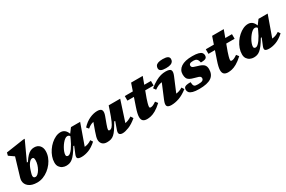

<svg xmlns="http://www.w3.org/2000/svg" viewBox="129 -2019 4923 3306"><g transform="rotate(-30 2591.0 -366.0)"><path d="M164 -567.5Q154.5 -574 135.8 -587Q117 -600 96.8 -614.2Q76.5 -628.5 62 -638.5L76 -695L427 -747H459.5L287 -373.5H307.5Q349 -437.5 384 -473Q419 -508.5 452.2 -522.8Q485.5 -537 522 -537Q590.5 -537 629 -495Q667.5 -453 667.5 -383Q667.5 -323.5 646 -265.8Q624.5 -208 586.2 -157.5Q548 -107 498 -68Q448 -29 390.5 -7Q333 15 273 15Q166 15 106.8 -32Q47.5 -79 47.5 -151Q47.5 -176 56 -205.5ZM262.5 -182.5Q257.5 -166.5 254.8 -152.5Q252 -138.5 252 -127Q252 -84 294.5 -84Q317 -84 341.8 -106.2Q366.5 -128.5 388 -165.5Q409.5 -202.5 423 -246.8Q436.5 -291 436.5 -335Q436.5 -366 428.8 -379Q421 -392 402 -392Q368 -392 332.8 -344.8Q297.5 -297.5 274 -220Z M1081 -80.5 1138 -219H1121Q1076 -143.5 1040.5 -97Q1005 -50.5 974.2 -26.2Q943.5 -2 913.5 6.5Q883.5 15 849.5 15Q812 15 777 -1Q742 -17 719.2 -50Q696.5 -83 696.5 -134.5Q696.5 -192 717 -249.5Q737.5 -307 772.5 -358.5Q807.5 -410 852.8 -450.2Q898 -490.5 947.8 -513.8Q997.5 -537 1046.5 -537Q1141.5 -537 1180.5 -430L1249.5 -522H1431.5L1284.5 -109.5Q1322 -113 1354.2 -124.5Q1386.5 -136 1424.5 -161L1454 -115.5Q1369 -40 1294.8 -12.5Q1220.5 15 1155.5 15Q1095 15 1076.8 -5.5Q1058.5 -26 1081 -80.5ZM925 -153.5Q925 -118.5 963.5 -118.5Q984 -118.5 1008.2 -139.8Q1032.5 -161 1056.8 -195Q1081 -229 1102.8 -268.5Q1124.5 -308 1140.5 -344L1162 -393Q1151.5 -409 1139.5 -414.2Q1127.5 -419.5 1113 -419.5Q1091.5 -419.5 1066.2 -401Q1041 -382.5 1016.2 -352.2Q991.5 -322 970.8 -286.2Q950 -250.5 937.5 -215.5Q925 -180.5 925 -153.5Z M1909.5 -84.5 1962 -234H1942.5Q1898.5 -156 1865.2 -107Q1832 -58 1801.8 -31.5Q1771.5 -5 1738 5Q1704.5 15 1660.5 15Q1598.5 15 1567 -18.8Q1535.5 -52.5 1535.5 -102.5Q1535.5 -126.5 1544 -161.2Q1552.5 -196 1573 -253L1628.5 -407.5Q1592.5 -400 1564.5 -384.2Q1536.5 -368.5 1506.5 -343.5L1471.5 -386.5Q1545 -465 1624.8 -501Q1704.5 -537 1777 -537Q1848 -537 1864 -499.8Q1880 -462.5 1854.5 -394L1805.5 -261.5Q1789 -217 1783.8 -196.2Q1778.5 -175.5 1778.5 -164.5Q1778.5 -143 1801 -143Q1826.5 -143 1850.2 -167.5Q1874 -192 1902.5 -255.5Q1931 -319 1970 -435.5L1999 -522H2228L2095 -113.5Q2127.5 -119 2158.5 -132Q2189.5 -145 2227.5 -168L2259 -119Q2171.5 -45 2095.8 -15Q2020 15 1971 15Q1926 15 1908.2 -7.8Q1890.5 -30.5 1909.5 -84.5Z M2319 -431V-522H2479L2529 -668H2760L2706.5 -522H2839.5V-431H2673L2624.5 -299.5Q2608 -250.5 2600 -221.5Q2592 -192.5 2589.5 -177.2Q2587 -162 2587 -153.5Q2587 -138 2593.8 -133.8Q2600.5 -129.5 2613.5 -129.5Q2628 -129.5 2650.5 -137.2Q2673 -145 2722 -178L2758 -131.5Q2685.5 -65 2629.8 -34Q2574 -3 2531.8 6Q2489.5 15 2457 15Q2404 15 2377.2 -9.2Q2350.5 -33.5 2350.5 -87Q2350.5 -145.5 2392 -266.5L2448 -431Z M3047.5 -651.5Q3047.5 -679 3061 -700.5Q3074.5 -722 3108 -734.5Q3141.5 -747 3200.5 -747Q3267 -747 3297.8 -729.5Q3328.5 -712 3328.5 -677.5Q3328.5 -650 3315 -628.5Q3301.5 -607 3268.2 -594.5Q3235 -582 3175.5 -582Q3109 -582 3078.2 -599.5Q3047.5 -617 3047.5 -651.5ZM2871.5 -126.5 2990 -409.5Q2952 -405.5 2918.2 -391Q2884.5 -376.5 2841 -346.5L2807.5 -394Q2878.5 -449.5 2935.2 -480.8Q2992 -512 3040.2 -524.5Q3088.5 -537 3134 -537Q3222 -537 3239 -502.2Q3256 -467.5 3225.5 -395.5L3107.5 -115Q3143.5 -118.5 3174 -129.8Q3204.5 -141 3237.5 -161L3267.5 -113Q3176 -42 3094.8 -13.5Q3013.5 15 2939 15Q2874.5 15 2856.2 -15.5Q2838 -46 2871.5 -126.5Z M3419 -163Q3421 -132.5 3425.5 -113.2Q3430 -94 3440 -83.5Q3450 -73 3467.8 -69.5Q3485.5 -66 3514 -66Q3577.5 -66 3602.5 -80.5Q3627.5 -95 3627.5 -121.5Q3627.5 -139.5 3619.5 -150.5Q3611.5 -161.5 3586.5 -171Q3561.5 -180.5 3510 -193Q3459 -205.5 3427.5 -222.8Q3396 -240 3381.8 -269.2Q3367.5 -298.5 3367.5 -346.5Q3367.5 -433.5 3443 -485Q3518.5 -536.5 3666 -536.5Q3742.5 -536.5 3786.5 -524.5Q3830.5 -512.5 3849 -491Q3867.5 -469.5 3867.5 -441.5Q3867.5 -415.5 3857.5 -399Q3847.5 -382.5 3820.5 -374.8Q3793.5 -367 3743 -367Q3732.5 -421.5 3708 -441Q3686 -458.5 3646.5 -458.5Q3595 -458.5 3576 -446.2Q3557 -434 3557 -410.5Q3557 -395.5 3564.2 -384.8Q3571.5 -374 3595.2 -364Q3619 -354 3668.5 -340.5Q3743 -320.5 3775.8 -289.5Q3808.5 -258.5 3808.5 -198.5Q3808.5 -88.5 3732.2 -36.8Q3656 15 3493 15Q3414 15 3367.5 1.8Q3321 -11.5 3301.2 -34.8Q3281.5 -58 3281.5 -87.5Q3281.5 -114.5 3292.2 -131Q3303 -147.5 3332.8 -155.2Q3362.5 -163 3419 -163Z M3930 -431V-522H4090L4140 -668H4371L4317.5 -522H4450.5V-431H4284L4235.5 -299.5Q4219 -250.5 4211 -221.5Q4203 -192.5 4200.5 -177.2Q4198 -162 4198 -153.5Q4198 -138 4204.8 -133.8Q4211.5 -129.5 4224.5 -129.5Q4239 -129.5 4261.5 -137.2Q4284 -145 4333 -178L4369 -131.5Q4296.5 -65 4240.8 -34Q4185 -3 4142.8 6Q4100.5 15 4068 15Q4015 15 3988.2 -9.2Q3961.5 -33.5 3961.5 -87Q3961.5 -145.5 4003 -266.5L4059 -431Z M4809.5 -80.5 4866.5 -219H4849.5Q4804.5 -143.5 4769 -97Q4733.5 -50.5 4702.8 -26.2Q4672 -2 4642 6.5Q4612 15 4578 15Q4540.5 15 4505.5 -1Q4470.5 -17 4447.8 -50Q4425 -83 4425 -134.5Q4425 -192 4445.5 -249.5Q4466 -307 4501 -358.5Q4536 -410 4581.2 -450.2Q4626.5 -490.5 4676.2 -513.8Q4726 -537 4775 -537Q4870 -537 4909 -430L4978 -522H5160L5013 -109.5Q5050.5 -113 5082.8 -124.5Q5115 -136 5153 -161L5182.5 -115.5Q5097.5 -40 5023.2 -12.5Q4949 15 4884 15Q4823.5 15 4805.2 -5.5Q4787 -26 4809.5 -80.5ZM4653.5 -153.5Q4653.5 -118.5 4692 -118.5Q4712.5 -118.5 4736.8 -139.8Q4761 -161 4785.2 -195Q4809.5 -229 4831.2 -268.5Q4853 -308 4869 -344L4890.5 -393Q4880 -409 4868 -414.2Q4856 -419.5 4841.5 -419.5Q4820 -419.5 4794.8 -401Q4769.5 -382.5 4744.8 -352.2Q4720 -322 4699.2 -286.2Q4678.5 -250.5 4666 -215.5Q4653.5 -180.5 4653.5 -153.5Z"/></g></svg>

Font: Newsreader Caption ExtraBold
Style: Italic
Weight: 800
Italic angle: -17°
Designer: Hugues Gentile
Foundry: Production Type
Version: Version 1.001